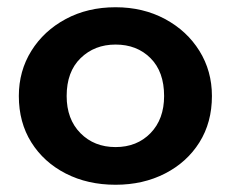

<svg xmlns="http://www.w3.org/2000/svg" viewBox="-20 -499 640 530"><path d="M299 11Q222 11 161.5 -20Q101 -51 66.5 -106Q32 -161 32 -234Q32 -303 66.5 -358.5Q101 -414 161.5 -446.5Q222 -479 299 -479Q375 -479 435.5 -446.5Q496 -414 530.5 -358.5Q565 -303 565 -234Q565 -161 530.5 -106Q496 -51 435.5 -20Q375 11 299 11ZM299 -93Q358 -93 395.5 -131.5Q433 -170 433 -234Q433 -301 395.5 -338.5Q358 -376 299 -376Q241 -376 202.5 -338.5Q164 -301 164 -234Q164 -170 202 -131.5Q240 -93 299 -93Z"/></svg>

Font: Inconsolata Expanded ExtraBold
Style: Regular
Weight: 800
Width: 7
Monospace: yes
Designer: Raph Levien, Cyreal, Brenton Simpson
Foundry: Raph Levien, Cyreal, Google
Version: Version 3.001; ttfautohint (v1.8.2.53-6de2)